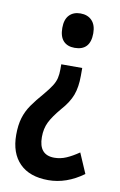

<svg xmlns="http://www.w3.org/2000/svg" viewBox="-84 -597 518 830"><g transform="rotate(10 175.0 -182.0)"><path d="M249 -284Q249 -234 236 -199Q223 -164 190 -127Q157 -88 143 -59.5Q129 -31 129 6Q129 85 197 85Q224 85 249.5 74Q275 63 304 43L342 131Q268 185 188 185Q106 185 62 140.5Q18 96 18 16Q18 -27 27.5 -58.5Q37 -90 56.5 -118Q76 -146 105 -179Q126 -204 137.5 -222Q149 -240 153 -257Q157 -274 157 -296V-318H249ZM270 -474Q270 -398 201 -398Q169 -398 151.5 -417Q134 -436 134 -474Q134 -511 152 -530Q170 -549 201 -549Q233 -549 251.5 -529.5Q270 -510 270 -474Z"/></g></svg>

Font: Noto Sans Thai Looped ExtraCondensed SemiBold
Style: Regular
Weight: 600
Width: 2
Designer: Sasikarn Vongin, Ben Mitchell
Foundry: The Fontpad Ltd
Version: Version 1.001; ttfautohint (v1.8.4.7-5d5b)